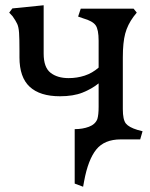

<svg xmlns="http://www.w3.org/2000/svg" viewBox="-20 -530 570 730"><path d="M296 180 264 168V-39Q294 -39 318 -48Q342 -57 350 -77Q355 -93 355 -124V-213Q329 -192 294 -178Q259 -164 208 -164Q132 -164 93 -200Q54 -236 54 -312V-337Q54 -383 52.5 -405Q51 -427 45.5 -439Q40 -451 28 -468L15 -482L27 -498L146 -510V-326Q146 -274 172 -253.5Q198 -233 241 -233Q273 -233 302 -242.5Q331 -252 355 -273V-375Q355 -418 343.5 -434Q332 -450 297 -460L277 -467L287 -497H488L500 -482L488 -467Q465 -436 456 -402Q447 -368 447 -312V-115Q447 -75 458.5 -60.5Q470 -46 503 -36L522 -31L513 0H439Q377 0 346 38.5Q315 77 300 158Z"/></svg>

Font: Gabriela
Style: Regular
Weight: 400
Designer: Eduardo Rodriguez Tunni
Foundry: Eduardo Rodriguez Tunni
Version: Version 2.001;gftools[0.9.26]